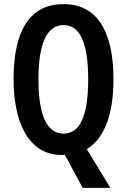

<svg xmlns="http://www.w3.org/2000/svg" viewBox="-20 -744 617 934"><path d="M532 -358C532 -600 447 -724 289 -724C129 -724 46 -601 46 -359C46 -152 117 10 280 10C285 10 291 9 295 8L382 170H517L402 -19C486 -68 532 -184 532 -358ZM167 -358C167 -532 208 -622 289 -622C369 -622 409 -535 409 -358C409 -180 369 -94 289 -94C209 -94 167 -183 167 -358Z"/></svg>

Font: Noto Sans Khmer ExtraCondensed SemiBold
Style: Regular
Weight: 600
Width: 2
Designer: Danh Hong and the Monotype Design Team
Foundry: Monotype Imaging Inc.
Version: Version 2.004